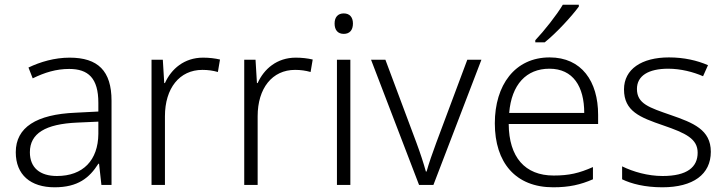

<svg xmlns="http://www.w3.org/2000/svg" viewBox="-20 -786 3087 816"><path d="M276 -541C212 -541 151 -523 101 -499L119 -453C170 -478 219 -493 274 -493C355 -493 398 -454 398 -349V-312L301 -307C135 -300 47 -245 47 -139C47 -43 110 10 212 10C311 10 360 -30 398 -90H401L411 0H454V-358C454 -485 396 -541 276 -541ZM308 -265 398 -269V-217C397 -105 333 -38 222 -38C150 -38 107 -73 107 -139C107 -219 173 -259 308 -265Z M843 -541C763 -541 708 -493 681 -433H678L672 -532H624V0H681V-292C681 -411 743 -489 840 -489C864 -489 885 -486 906 -480L915 -533C894 -538 869 -541 843 -541Z M1237 -541C1157 -541 1102 -493 1075 -433H1072L1066 -532H1018V0H1075V-292C1075 -411 1137 -489 1234 -489C1258 -489 1279 -486 1300 -480L1309 -533C1288 -538 1263 -541 1237 -541Z M1441 -729C1416 -729 1402 -713 1402 -686C1402 -658 1416 -642 1441 -642C1466 -642 1480 -658 1480 -686C1480 -713 1466 -729 1441 -729ZM1469 -532H1412V0H1469Z M1761 0H1822L2026 -532H1966L1834 -179C1818 -136 1802 -90 1793 -57H1790C1781 -90 1766 -136 1750 -179L1618 -532H1557Z M2440 -758V-766H2372C2346 -722 2292 -654 2255 -615V-606H2295C2345 -646 2410 -717 2440 -758ZM2316 -542C2168 -542 2083 -424 2083 -262C2083 -95 2171 10 2331 10C2399 10 2447 -1 2500 -24V-76C2441 -50 2399 -40 2333 -40C2211 -40 2143 -118 2142 -259H2522V-298C2522 -440 2452 -542 2316 -542ZM2315 -494C2416 -494 2463 -418 2463 -306H2144C2154 -427 2217 -494 2315 -494Z M3001 -141C3001 -235 2926 -264 2831 -297C2739 -329 2687 -345 2687 -408C2687 -464 2736 -494 2820 -494C2873 -494 2927 -480 2968 -462L2989 -509C2943 -529 2887 -542 2823 -542C2707 -542 2632 -492 2632 -406C2632 -313 2700 -287 2799 -253C2895 -220 2945 -196 2945 -137C2945 -76 2901 -38 2796 -38C2733 -38 2671 -56 2624 -79V-24C2663 -5 2721 10 2795 10C2926 10 3001 -45 3001 -141Z"/></svg>

Font: Noto Sans Telugu Light
Style: Regular
Weight: 300
Designer: Jelle Bosma - Monotype Design Team
Foundry: Monotype Imaging Inc.
Version: Version 2.005